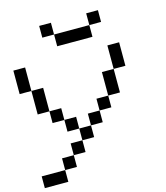

<svg xmlns="http://www.w3.org/2000/svg" viewBox="-141 -1107 1051 1214"><g transform="rotate(-15 384.5 -500.0)"><path d="M538.5 -1000H615.4V-923.1H538.5ZM307.7 -923.1H538.5V-846.2H307.7ZM230.8 -1000H307.7V-923.1H230.8ZM153.8 -76.9V0H0V-76.9ZM153.8 -76.9V-153.8H230.8V-76.9ZM307.7 -230.8V-153.8H230.8V-230.8ZM0 -615.4V-769.2H76.9V-615.4ZM615.4 -615.4V-769.2H692.3V-615.4ZM615.4 -615.4V-461.5H538.5V-615.4ZM76.9 -615.4H153.8V-461.5H76.9ZM538.5 -461.5V-384.6H461.5V-461.5ZM461.5 -384.6V-307.7H384.6V-384.6ZM153.8 -461.5H230.8V-384.6H153.8ZM384.6 -307.7V-230.8H307.7V-307.7ZM307.7 -307.7H230.8V-384.6H307.7Z"/></g></svg>

Font: Mintsoda - Lime Green 13x16
Style: Regular
Weight: 400
Designer: Mintsoda-15
Version: Version 1.0